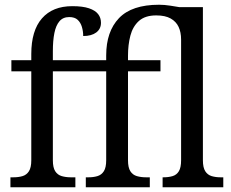

<svg xmlns="http://www.w3.org/2000/svg" viewBox="-20 -790 975 810"><path d="M24 0V-42H37Q58 -42 75 -47Q92 -52 102 -67.5Q112 -83 112 -114V-489H28V-536H112V-562Q112 -661 157 -712.5Q202 -764 285 -764Q329 -764 355.5 -755Q382 -746 394 -730.5Q406 -715 406 -694Q406 -668 386 -653Q366 -638 331 -638Q331 -658 325.5 -676.5Q320 -695 307.5 -706.5Q295 -718 272 -718Q246 -718 231 -700.5Q216 -683 209.5 -651Q203 -619 203 -574V-536H428V-556Q428 -657 482 -713.5Q536 -770 651 -770Q674 -770 699 -766Q724 -762 736 -760H836V-114Q836 -83 846 -67.5Q856 -52 873 -47Q890 -42 910 -42H922V0H666V-42H670Q691 -42 708 -47Q725 -52 734.5 -67.5Q744 -83 744 -114V-623Q744 -654 733.5 -676.5Q723 -699 700 -712Q677 -725 639 -725Q592 -725 566 -701.5Q540 -678 530 -639.5Q520 -601 520 -555V-536H657V-489H520V-114Q520 -83 530 -67.5Q540 -52 557.5 -47Q575 -42 595 -42H612V0H342V-42H354Q374 -42 391 -47Q408 -52 418 -67.5Q428 -83 428 -114V-489H203V-114Q203 -83 213 -67.5Q223 -52 240.5 -47Q258 -42 278 -42H298V0Z"/></svg>

Font: Noto Serif SemiCondensed
Style: Regular
Weight: 400
Width: 4
Designer: Monotype Design Team
Foundry: Monotype Imaging Inc.
Version: Version 2.013